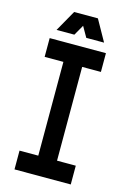

<svg xmlns="http://www.w3.org/2000/svg" viewBox="-123 -868 621 927"><g transform="rotate(15 187.5 -404.5)"><path d="M328.1 -562.5H234.4V-93.8H328.1V0H46.9V-93.8H140.6V-562.5H46.9V-656.2H328.1ZM128.4 -808.6H247.1L306.2 -703.1H217.3L187.5 -755.4L157.7 -703.1H68.8Z"/></g></svg>

Font: Lambda
Style: Regular
Weight: 400
Designer: GGBotNet
Version: 0.22